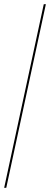

<svg xmlns="http://www.w3.org/2000/svg" viewBox="-20 -780 240 921"><path d="M0 121 190 -760H200L10 121Z"/></svg>

Font: Noto Serif Display ExtraCondensed Thin
Style: Regular
Weight: 100
Width: 2
Designer: Monotype Design Team
Foundry: Monotype Imaging Inc.
Version: Version 2.009